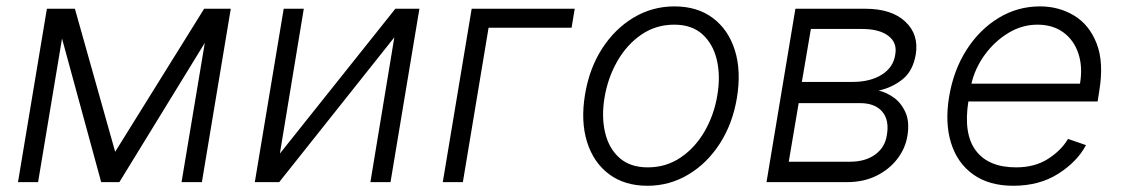

<svg xmlns="http://www.w3.org/2000/svg" viewBox="-20 -573 3532 604"><path d="M342.3 -95.5 622.2 -545.5H706L615.1 0H551.1L624.3 -438.2L355.5 0H298.3L175.1 -451.7L99.8 0H36.6L127.5 -545.5H215.6Z M860.4 -89.8 1223.7 -545.5H1299.4L1208.5 0H1145.2L1220.5 -455.6L858.3 0H781.6L872.5 -545.5H935.7Z M1788 -545.5 1778.1 -485.8H1517L1436.1 0H1372.9L1463.8 -545.5Z M2016.7 11.4Q1945 11.4 1896.1 -25Q1847.3 -61.4 1826.9 -126.1Q1806.5 -190.7 1820.3 -275.2Q1833.8 -357.6 1874.1 -420.1Q1914.4 -482.6 1973.4 -517.8Q2032.3 -552.9 2101.6 -552.9Q2173.7 -552.9 2222.5 -516.3Q2271.3 -479.8 2291.7 -415.1Q2312.1 -350.5 2298.3 -265.6Q2284.8 -183.9 2244.5 -121.4Q2204.2 -58.9 2145.2 -23.8Q2086.3 11.4 2016.7 11.4ZM2017.8 -46.5Q2075.6 -46.5 2121.4 -77.6Q2167.3 -108.7 2197.1 -160.7Q2226.9 -212.7 2236.9 -275.2Q2246.8 -335.2 2234.9 -385.1Q2223 -435 2189.6 -465.2Q2156.2 -495.4 2100.9 -495.4Q2043.3 -495.4 1997.5 -464Q1951.7 -432.5 1921.9 -380.3Q1892 -328.1 1881.7 -265.6Q1871.8 -206 1883.5 -156.1Q1895.2 -106.2 1928.8 -76.3Q1962.4 -46.5 2017.8 -46.5Z M2391.3 0 2482.2 -545.5H2701.7Q2784.8 -545.5 2827.9 -505Q2871.1 -464.5 2860.8 -401.6Q2851.9 -349.4 2819.1 -323.3Q2786.2 -297.2 2744 -288Q2766.7 -283.4 2790.5 -266.9Q2814.3 -250.4 2828.1 -220.3Q2842 -190.3 2834.5 -145.2Q2827.8 -105.1 2802 -72.1Q2776.3 -39.1 2736 -19.5Q2695.7 0 2644.5 0ZM2461.3 -64.3H2655.5Q2703.1 -64.6 2733.7 -87.2Q2764.2 -109.7 2769.9 -148.1Q2778.1 -195 2755.5 -221.6Q2733 -248.2 2686.8 -248.6H2492.5ZM2502.5 -315.3H2661.9Q2717.7 -315.3 2754.1 -338.2Q2790.5 -361.2 2796.2 -400.9Q2803.3 -438.2 2774.9 -460Q2746.4 -481.9 2691.4 -481.9H2530.9Z M3167.6 11.4Q3091.3 11.4 3041.4 -24.3Q2991.5 -60 2971.8 -123.4Q2952.1 -186.8 2965.9 -269.5Q2979.8 -352.3 3020.6 -416.2Q3061.4 -480.1 3121.3 -516.5Q3181.1 -552.9 3251.8 -552.9Q3311.1 -552.9 3359 -524Q3407 -495 3430 -435.7Q3453.1 -376.4 3437.9 -285.2L3432.9 -253.9H3026.3Q3010.3 -151.3 3050.1 -98.9Q3089.8 -46.5 3176.5 -46.5Q3235.1 -46.5 3276.6 -73Q3318.2 -99.4 3339.8 -136L3396.3 -116.5Q3369.3 -65 3309.7 -26.8Q3250 11.4 3167.6 11.4ZM3035.9 -309.7H3377.5Q3386.4 -362.2 3372.5 -404.3Q3358.7 -446.4 3325.5 -470.9Q3292.3 -495.4 3243.3 -495.4Q3195 -495.4 3151.8 -469.1Q3108.7 -442.8 3077.9 -400.6Q3047.2 -358.3 3035.9 -309.7Z"/></svg>

Font: Inter UI Light
Style: Italic
Weight: 300
Italic angle: 9.39999°
Designer: Rasmus Andersson
Foundry: rsms
Version: 3.2;8d6f07862